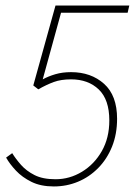

<svg xmlns="http://www.w3.org/2000/svg" viewBox="-20 -660 496 692"><path d="M174 12Q127 12 93.5 -4.5Q60 -21 37.5 -45Q15 -69 2 -92L24 -108Q37 -87 56 -65.5Q75 -44 104.5 -29Q134 -14 180 -14Q231 -14 275.5 -41Q320 -68 347 -115.5Q374 -163 374 -226Q374 -301 336 -337.5Q298 -374 236 -374Q200 -374 174 -364.5Q148 -355 118 -338L100 -352L180 -640H446L440 -614H200L134 -374Q154 -385 179.5 -392.5Q205 -400 236 -400Q308 -400 355 -358Q402 -316 402 -232Q402 -177 384 -132Q366 -87 334 -54.5Q302 -22 261 -5Q220 12 174 12Z"/></svg>

Font: Source Sans 3 ExtraLight
Style: Italic
Weight: 250
Italic angle: -11°
Designer: Paul D. Hunt
Foundry: Adobe
Version: Version 3.046;hotconv 1.0.118;makeotfexe 2.5.65603